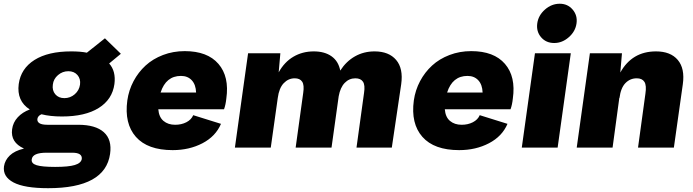

<svg xmlns="http://www.w3.org/2000/svg" viewBox="-46 -782 3673 1017"><path d="M509.8 -579.1 594.2 -497.1 532.2 -445.8Q568.8 -404.8 560.1 -336.9Q548.8 -254.9 476.8 -210Q404.8 -165 282.2 -165Q219.7 -165 173.8 -176.8Q154.8 -168.9 151.9 -151.9Q150.4 -137.2 163.1 -129.2Q175.8 -121.1 205.1 -121.1H368.2Q460 -121.1 503.9 -81.8Q547.9 -42.5 537.1 33.2Q511.2 214.8 209 214.8Q83 214.8 25.4 184.3Q-32.2 153.8 -24.9 99.1Q-20 66.4 5.9 41.5Q31.7 16.6 81.1 4.9Q8.8 -27.8 18.1 -97.2Q22.9 -133.8 48.1 -160.9Q73.2 -188 111.8 -202.1Q41.5 -247.1 53.2 -336.9Q64.5 -418.9 136.7 -464.4Q209 -509.8 331.1 -509.8Q380.4 -509.8 414.1 -502.9ZM122.1 62Q118.7 84 147.7 93Q176.8 102.1 246.1 102.1Q317.4 102.1 350.3 92Q383.3 82 387.2 60.1Q390.6 26.9 336.9 26.9H200.2Q126.5 26.9 122.1 62ZM233.9 -334Q229.5 -303.2 246.8 -282.7Q264.2 -262.2 294.9 -262.2Q326.2 -262.2 349.9 -282.7Q373.5 -303.2 377.9 -334Q381.8 -364.3 364.3 -384.5Q346.7 -404.8 315.9 -404.8Q285.2 -404.8 261.2 -384.3Q237.3 -363.8 233.9 -334Z M868.7 13.2Q735.8 13.2 673.8 -57.1Q611.8 -127.4 628.4 -250Q636.2 -304.7 661.4 -352.1Q686.5 -399.4 725.1 -434.8Q763.7 -470.2 817.4 -490.7Q871.1 -511.2 932.6 -511.2Q1052.7 -511.2 1111.1 -443.6Q1169.4 -376 1152.8 -259.8Q1149.4 -227.1 1140.6 -203.1H792.5Q795.9 -161.6 820.1 -141.4Q844.2 -121.1 881.8 -121.1Q915 -121.1 941.2 -134.5Q967.3 -147.9 977.5 -171.9L1124.5 -126Q1096.2 -59.6 1026.4 -23.2Q956.5 13.2 868.7 13.2ZM804.7 -292H992.7Q991.2 -334 969.7 -356.9Q948.2 -379.9 912.6 -379.9Q833 -379.9 804.7 -292Z M1938 -509.8Q2013.7 -509.8 2052.2 -464.6Q2090.8 -419.4 2079.1 -335.9L2029.3 0H1842.3L1882.3 -290Q1888.7 -331.1 1876.7 -349.1Q1864.7 -367.2 1836.4 -367.2Q1803.2 -367.2 1779.8 -342.8Q1756.3 -318.4 1748 -272L1710 0H1520L1560.1 -290Q1566.4 -331.1 1554.7 -349.1Q1543 -367.2 1515.1 -367.2Q1481.4 -367.2 1456.8 -341.3Q1432.1 -315.4 1425.3 -263.2L1388.2 0H1198.2L1241.2 -308.1L1268.1 -500H1439L1430.2 -398.9Q1460.4 -453.6 1508.3 -481.7Q1556.2 -509.8 1616.2 -509.8Q1673.3 -509.8 1710 -483.9Q1746.6 -458 1756.3 -408.2Q1788.1 -457.5 1834.5 -483.6Q1880.9 -509.8 1938 -509.8Z M2386.2 13.2Q2253.4 13.2 2191.4 -57.1Q2129.4 -127.4 2146 -250Q2153.8 -304.7 2179 -352.1Q2204.1 -399.4 2242.7 -434.8Q2281.2 -470.2 2335 -490.7Q2388.7 -511.2 2450.2 -511.2Q2570.3 -511.2 2628.7 -443.6Q2687 -376 2670.4 -259.8Q2667 -227.1 2658.2 -203.1H2310.1Q2313.5 -161.6 2337.6 -141.4Q2361.8 -121.1 2399.4 -121.1Q2432.6 -121.1 2458.7 -134.5Q2484.9 -147.9 2495.1 -171.9L2642.1 -126Q2613.8 -59.6 2543.9 -23.2Q2474.1 13.2 2386.2 13.2ZM2322.3 -292H2510.3Q2508.8 -334 2487.3 -356.9Q2465.8 -379.9 2430.2 -379.9Q2350.6 -379.9 2322.3 -292Z M2889.6 -554.2Q2846.2 -554.2 2820.1 -584.7Q2793.9 -615.2 2799.8 -658.2Q2805.7 -700.7 2840.6 -731.4Q2875.5 -762.2 2918.9 -762.2Q2960.9 -762.2 2987.3 -731.2Q3013.7 -700.2 3007.8 -658.2Q3002 -615.7 2967 -585Q2932.1 -554.2 2889.6 -554.2ZM2717.8 0 2787.6 -500H2977.5L2907.7 0Z M3428.7 -509.8Q3505.9 -509.8 3544.2 -464.4Q3582.5 -418.9 3570.8 -335.9L3523.4 0H3333.5L3372.6 -285.2Q3379.4 -329.6 3367.4 -348.4Q3355.5 -367.2 3326.7 -367.2Q3291.5 -367.2 3266.8 -341.8Q3242.2 -316.4 3235.4 -263.2H3234.4L3198.7 0H3008.8L3051.8 -308.1L3078.6 -500H3248.5L3239.7 -397.9Q3301.8 -509.8 3428.7 -509.8Z"/></svg>

Font: Human Sans Black
Style: Italic
Weight: 800
Italic angle: -8°
Designer: Tim Radville
Foundry: Continuum
Version: Version 1.000;FEAKit 1.0